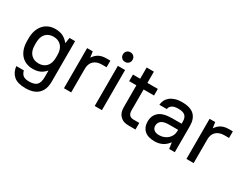

<svg xmlns="http://www.w3.org/2000/svg" viewBox="-88 -1280 2646 2072"><g transform="rotate(30 1235.5 -243.5)"><path d="M247 -12Q202 -12 165 -27Q128 -42 101 -72Q74 -102 59.5 -145.5Q45 -189 45 -246V-274Q45 -330 60 -373.5Q75 -417 102 -447Q129 -477 166 -492.5Q203 -508 247 -508Q301 -508 339.5 -490Q378 -472 413 -430H415L425 -500H495V5Q495 103 441.5 155.5Q388 208 283 208Q183 208 135.5 165.5Q88 123 80 50H174Q182 86 205.5 106Q229 126 283 126Q348 126 376.5 97Q405 68 405 0V-80H403Q371 -44 334.5 -28Q298 -12 247 -12ZM272 -94Q333 -94 369 -132.5Q405 -171 405 -246V-274Q405 -348 368.5 -387Q332 -426 272 -426Q211 -426 175 -387.5Q139 -349 139 -274V-246Q139 -172 175.5 -133Q212 -94 272 -94Z M645 -500H715L725 -430H727Q756 -472 793 -490Q830 -508 883 -508H930V-426H875Q807 -426 771 -391Q735 -356 735 -295V0H645Z M1028 -500H1118V0H1028ZM1073 -575Q1047 -575 1030 -592Q1013 -609 1013 -635Q1013 -661 1030 -678Q1047 -695 1073 -695Q1099 -695 1116 -678Q1133 -661 1133 -635Q1133 -609 1116 -592Q1099 -575 1073 -575Z M1453 0Q1398 0 1368.5 -19Q1339 -38 1325 -63Q1311 -88 1308.5 -112.5Q1306 -137 1306 -147V-418H1216V-500H1306V-640H1396V-500H1526V-418H1396V-157Q1396 -82 1466 -82H1536V0H1453Z M1776 8Q1691 8 1648.5 -32Q1606 -72 1606 -141Q1606 -216 1656.5 -259.5Q1707 -303 1821 -303H1936V-330Q1936 -379 1910.5 -402.5Q1885 -426 1826 -426Q1772 -426 1747 -407.5Q1722 -389 1718 -360H1626Q1628 -391 1641.5 -418Q1655 -445 1680 -465Q1705 -485 1741.5 -496.5Q1778 -508 1826 -508Q1929 -508 1977.5 -462Q2026 -416 2026 -325V0H1956L1945 -75H1943Q1882 8 1776 8ZM1786 -74Q1817 -74 1844.5 -84.5Q1872 -95 1892.5 -113.5Q1913 -132 1924.5 -156.5Q1936 -181 1936 -209V-227H1826Q1756 -227 1728 -203.5Q1700 -180 1700 -142Q1700 -112 1721.5 -93Q1743 -74 1786 -74Z M2171 -500H2241L2251 -430H2253Q2282 -472 2319 -490Q2356 -508 2409 -508H2456V-426H2401Q2333 -426 2297 -391Q2261 -356 2261 -295V0H2171Z"/></g></svg>

Font: PT Root UI Medium
Style: Regular
Weight: 500
Designer: Vitaly Kuzmin
Foundry: ParaType Ltd.
Version: Version 2.001G